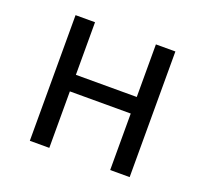

<svg xmlns="http://www.w3.org/2000/svg" viewBox="-96 -629 792 741"><g transform="rotate(20 300.0 -258.0)"><path d="M95 -516H175V-300H425V-516H505V0H425V-232H175V0H95Z"/></g></svg>

Font: PlemolJP35 Console
Style: Regular
Weight: 400
Version: v2.0.3; ttfautohint (v1.8.4.7-5d5b-dirty) -l 6 -r 45 -G 200 